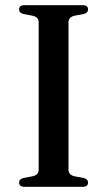

<svg xmlns="http://www.w3.org/2000/svg" viewBox="-20 -720 413 740"><path d="M244 -65.5Q244 -55.5 250.2 -49.2Q256.5 -43 267.5 -40.5L302.5 -34Q319.5 -29.5 319.5 -16Q319.5 -9 314.5 -4.5Q309.5 0 298 0H75Q64 0 58.8 -4.5Q53.5 -9 53.5 -16Q53.5 -29.5 70.5 -34L105 -40.5Q117 -43 123 -49.2Q129 -55.5 129 -65.5V-634.5Q129 -644.5 123 -650.8Q117 -657 105 -659.5L70.5 -666Q53.5 -670.5 53.5 -684Q53.5 -691.5 58.8 -695.8Q64 -700 75 -700H298Q309.5 -700 314.5 -695.8Q319.5 -691.5 319.5 -684Q319.5 -670.5 302.5 -666L267.5 -659.5Q256.5 -657 250.2 -650.8Q244 -644.5 244 -634.5Z"/></svg>

Font: Fraunces 36pt
Style: Regular
Weight: 400
Version: Version 1.000;[b76b70a41]